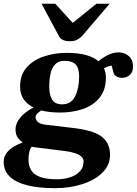

<svg xmlns="http://www.w3.org/2000/svg" viewBox="-21 -774 722 1013"><path d="M268.1 218.8Q184.6 218.8 124 203.9Q63.5 189 31 158.2Q-1.5 127.4 -1.5 79.6Q-1.5 53.2 13.9 33Q29.3 12.7 52.7 -1Q76.2 -14.6 99.1 -22.5Q80.6 -35.2 70.8 -51Q61 -66.9 61 -90.8Q61 -116.7 75.7 -139.2Q90.3 -161.6 112.3 -179.2Q134.3 -196.8 155.8 -207Q131.3 -219.2 115.5 -236.1Q99.6 -252.9 92.3 -273.4Q85 -293.9 85 -316.4Q85 -379.9 120.6 -419.2Q156.2 -458.5 212.4 -476.8Q268.6 -495.1 330.1 -495.1Q391.6 -495.1 433.3 -483.4Q475.1 -471.7 499 -450.7Q517.6 -467.8 546.1 -482.7Q574.7 -497.6 606.4 -497.6Q635.7 -497.6 658.2 -478.3Q680.7 -459 680.7 -422.4Q680.7 -392.6 663.1 -377.9Q645.5 -363.3 623.5 -363.3Q607.4 -363.3 594.5 -370.4Q581.5 -377.4 578.1 -389.6Q575.7 -398.9 573.2 -408.2Q570.8 -417.5 568.4 -426.8Q564.9 -428.7 553 -424.8Q541 -420.9 527.3 -414.1Q532.7 -402.3 535.2 -389.9Q537.6 -377.4 537.6 -363.8Q537.6 -300.3 505.1 -259.5Q472.7 -218.8 418 -199.5Q363.3 -180.2 295.4 -180.2Q266.6 -180.2 241.9 -183.1Q217.3 -186 196.8 -191.4Q185.1 -184.1 175.8 -174.8Q166.5 -165.5 166.5 -156.2Q166.5 -143.1 178 -131.3Q189.5 -119.6 217.8 -116.2L366.7 -98.6Q474.6 -85.9 517.1 -51.8Q559.6 -17.6 559.6 42.5Q559.6 97.2 519.5 136.7Q479.5 176.3 413.3 197.5Q347.2 218.8 268.1 218.8ZM307.1 -223.6Q355 -223.6 375.7 -266.6Q396.5 -309.6 396.5 -370.1Q396.5 -413.6 378.7 -433.3Q360.8 -453.1 319.3 -453.1Q288.6 -453.1 271 -435.5Q253.4 -418 246.1 -387.5Q238.8 -356.9 238.8 -317.9Q238.8 -272.9 253.9 -248.3Q269 -223.6 307.1 -223.6ZM280.8 171.9Q314.9 171.9 346.9 162.1Q378.9 152.3 399.4 131.3Q419.9 110.4 419.9 77.1Q419.9 62.5 407.7 51.8Q395.5 41 373.8 33.7Q352.1 26.4 322.3 22.9L169.9 3.9Q163.6 2.9 157.5 2Q151.4 1 146 0Q137.2 11.7 133.3 29.3Q129.4 46.9 129.4 68.8Q129.4 99.1 142.6 122.6Q155.8 146 188.7 158.9Q221.7 171.9 280.8 171.9ZM348.1 -556.6Q323.2 -556.6 310.1 -563.7Q296.9 -570.8 291 -581.5L198.2 -754.4H270.5L362.8 -653.3L487.8 -754.4H557.6L413.6 -585.9Q403.8 -574.7 388.7 -565.7Q373.5 -556.6 348.1 -556.6Z"/></svg>

Font: Gelasio
Style: Italic
Weight: 400
Italic angle: -8.5°
Designer: Eben Sorkin
Foundry: Eben Sorkin
Version: Version 1.008